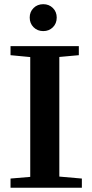

<svg xmlns="http://www.w3.org/2000/svg" viewBox="-20 -879 432 899"><path d="M182.6 -733.4Q155.3 -733.4 137.2 -751.5Q119.1 -769.5 119.1 -796.9Q119.1 -823.7 137.2 -841.6Q155.3 -859.4 182.6 -859.4Q209.5 -859.4 227.5 -841.6Q245.6 -823.7 245.6 -796.9Q245.6 -769 227.5 -751.2Q209.5 -733.4 182.6 -733.4ZM29.3 0V-43L121.6 -50.8V-611.8L29.3 -620.6V-663.1H349.1V-620.6L257.8 -612.3V-52.2L363.3 -43V0Z"/></svg>

Font: Elstob 6pt SemiBold
Style: Regular
Weight: 600
Designer: Peter S. Baker
Version: Version 1.015